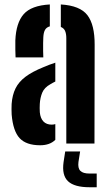

<svg xmlns="http://www.w3.org/2000/svg" viewBox="-20 -628 477 840"><path d="M31 -127.1Q30.5 -137.2 30.4 -150.2Q30.4 -163.2 30.9 -173.3Q33.8 -212.6 47.9 -241.2Q62 -269.8 91.3 -292Q120.6 -314.1 169.6 -334Q183 -339.9 196 -344.7Q209 -349.6 222 -353.8V-271.3Q217 -268.9 211.7 -266Q206.5 -263.1 201 -259.9Q174.1 -245.1 164.8 -222.7Q155.6 -200.3 154.1 -173.3Q153.6 -164 153.6 -155Q153.7 -145.9 154.2 -136.8Q156.7 -110.4 169.9 -96.6Q183.2 -82.7 206.6 -82.7Q213.7 -82.7 222 -85V-16.3Q198.2 7.5 155.7 7.5Q94.7 7.5 65.9 -23.5Q37.1 -54.6 31 -127.1ZM48.1 -377Q47.6 -386.6 47.1 -410.2Q46.6 -433.7 47.1 -451.1Q50.3 -528 83.6 -566Q117 -604 198 -608.5V-512.7Q183.7 -508.8 177.1 -497.5Q170.6 -486.2 169.5 -464.9Q169 -456.5 168.7 -439.6Q168.5 -422.7 168.7 -405.3Q169 -387.8 169.5 -377ZM270.1 0V-460.8Q270.1 -480.3 264.8 -492.5Q259.6 -504.7 246.1 -510.1V-608.5Q330.3 -603.5 362.4 -561.6Q394.5 -519.8 394.1 -431.8L393.3 0ZM403.1 191.2H372Q305.7 191.2 277.8 165.1Q249.8 138.9 258.2 80.5L265.3 34.8H330.5L323.3 80.5Q319.8 107.6 331.5 119.4Q343.1 131.3 372 131.3H403.1Z"/></svg>

Font: Big Shoulders Stencil Thin
Style: Regular
Weight: 100
Designer: Patric King
Foundry: XO Type Co
Version: Version 2.001